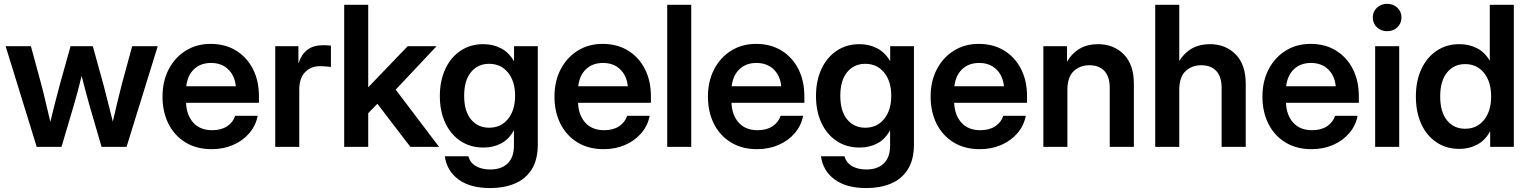

<svg xmlns="http://www.w3.org/2000/svg" viewBox="-20 -752 7825 983"><path d="M168 0 8.8 -515.6H138.2L191.4 -319.8Q203.6 -273.9 214.8 -225.1Q226.1 -176.3 237.8 -128.4Q249.5 -176.3 261.7 -225.1Q273.9 -273.9 286.6 -319.8L341.3 -515.6H455.1L509.3 -319.8Q521.5 -273.9 533.4 -225.6Q545.4 -177.2 557.6 -129.4Q568.8 -177.2 580.1 -225.6Q591.3 -273.9 603.5 -319.8L656.7 -515.6H787.6L627.9 0H500L437.5 -214.8Q427.2 -250.5 417.5 -288.1Q407.7 -325.7 397.9 -363.3Q388.7 -325.7 378.9 -288.1Q369.1 -250.5 358.4 -214.8L294.9 0Z M1063.5 11.7Q986.3 11.7 929.7 -22.9Q873 -57.6 842.5 -118.4Q812 -179.2 812 -257.3Q812 -335.9 843.5 -396.7Q875 -457.5 930.7 -492.4Q986.3 -527.3 1058.6 -527.3Q1132.8 -527.3 1188.5 -493.2Q1244.1 -459 1274.9 -398.7Q1305.7 -338.4 1305.7 -259.3V-225.6H932.6Q935.1 -162.6 969.7 -124Q1004.4 -85.4 1066.4 -85.4Q1112.8 -85.4 1143.1 -105.7Q1173.3 -126 1184.1 -159.2H1299.3Q1289.6 -108.9 1256.6 -70.3Q1223.6 -31.7 1173.8 -10Q1124 11.7 1063.5 11.7ZM933.6 -310.5H1187.5Q1181.6 -365.7 1147.7 -397.7Q1113.8 -429.7 1060.5 -429.7Q1006.8 -429.7 973.4 -397.7Q939.9 -365.7 933.6 -310.5Z M1389.2 0V-515.6H1507.8V-430.2H1509.3Q1523.4 -474.1 1554 -497.3Q1584.5 -520.5 1634.3 -520.5Q1647 -520.5 1657 -519.8Q1667 -519 1674.3 -518.6V-409.2Q1667.5 -410.2 1650.9 -411.6Q1634.3 -413.1 1616.2 -413.1Q1572.3 -413.1 1542.2 -382.8Q1512.2 -352.5 1512.2 -292V0Z M1742.2 0V-727.5H1865.2V-306.6H1866.7L2067.4 -515.6H2215.3L2005.9 -293L2228 0H2081.1L1912.1 -220.7L1865.2 -172.4V0Z M2489.7 210.9Q2387.7 210.9 2327.6 167Q2267.6 123 2257.3 47.9H2377.9Q2386.7 81.1 2416.5 98.4Q2446.3 115.7 2489.7 115.7Q2547.4 115.7 2579.3 84.5Q2611.3 53.2 2611.3 -5.9V-84.5H2610.8Q2585.9 -39.1 2545.9 -17.8Q2505.9 3.4 2455.1 3.4Q2387.7 3.4 2337.4 -30.3Q2287.1 -64 2259.5 -123.3Q2231.9 -182.6 2231.9 -260.3Q2231.9 -338.4 2259.8 -398.4Q2287.6 -458.5 2337.9 -492.2Q2388.2 -525.9 2454.1 -525.9Q2504.4 -525.9 2545.2 -504.6Q2585.9 -483.4 2611.3 -439H2611.8V-515.6H2733.4V-13.2Q2733.4 66.4 2701.7 116Q2669.9 165.5 2614.7 188.2Q2559.6 210.9 2489.7 210.9ZM2483.9 -98.1Q2544.4 -98.1 2580.8 -142.8Q2617.2 -187.5 2617.2 -261.7Q2617.2 -335.9 2580.8 -380.6Q2544.4 -425.3 2483.9 -425.3Q2426.8 -425.3 2391.6 -382.8Q2356.4 -340.3 2356.4 -261.7Q2356.4 -182.6 2391.6 -140.4Q2426.8 -98.1 2483.9 -98.1Z M3070.3 11.7Q2993.2 11.7 2936.5 -22.9Q2879.9 -57.6 2849.4 -118.4Q2818.8 -179.2 2818.8 -257.3Q2818.8 -335.9 2850.3 -396.7Q2881.8 -457.5 2937.5 -492.4Q2993.2 -527.3 3065.4 -527.3Q3139.6 -527.3 3195.3 -493.2Q3251 -459 3281.7 -398.7Q3312.5 -338.4 3312.5 -259.3V-225.6H2939.5Q2941.9 -162.6 2976.6 -124Q3011.2 -85.4 3073.2 -85.4Q3119.6 -85.4 3149.9 -105.7Q3180.2 -126 3190.9 -159.2H3306.2Q3296.4 -108.9 3263.4 -70.3Q3230.5 -31.7 3180.7 -10Q3130.9 11.7 3070.3 11.7ZM2940.4 -310.5H3194.3Q3188.5 -365.7 3154.5 -397.7Q3120.6 -429.7 3067.4 -429.7Q3013.7 -429.7 2980.2 -397.7Q2946.8 -365.7 2940.4 -310.5Z M3519 -727.5V0H3396V-727.5Z M3856 11.7Q3778.8 11.7 3722.2 -22.9Q3665.5 -57.6 3635 -118.4Q3604.5 -179.2 3604.5 -257.3Q3604.5 -335.9 3636 -396.7Q3667.5 -457.5 3723.1 -492.4Q3778.8 -527.3 3851.1 -527.3Q3925.3 -527.3 3981 -493.2Q4036.6 -459 4067.4 -398.7Q4098.1 -338.4 4098.1 -259.3V-225.6H3725.1Q3727.5 -162.6 3762.2 -124Q3796.9 -85.4 3858.9 -85.4Q3905.3 -85.4 3935.5 -105.7Q3965.8 -126 3976.6 -159.2H4091.8Q4082 -108.9 4049.1 -70.3Q4016.1 -31.7 3966.3 -10Q3916.5 11.7 3856 11.7ZM3726.1 -310.5H3980Q3974.1 -365.7 3940.2 -397.7Q3906.2 -429.7 3853 -429.7Q3799.3 -429.7 3765.9 -397.7Q3732.4 -365.7 3726.1 -310.5Z M4415.5 210.9Q4313.5 210.9 4253.4 167Q4193.4 123 4183.1 47.9H4303.7Q4312.5 81.1 4342.3 98.4Q4372.1 115.7 4415.5 115.7Q4473.1 115.7 4505.1 84.5Q4537.1 53.2 4537.1 -5.9V-84.5H4536.6Q4511.7 -39.1 4471.7 -17.8Q4431.6 3.4 4380.9 3.4Q4313.5 3.4 4263.2 -30.3Q4212.9 -64 4185.3 -123.3Q4157.7 -182.6 4157.7 -260.3Q4157.7 -338.4 4185.5 -398.4Q4213.4 -458.5 4263.7 -492.2Q4314 -525.9 4379.9 -525.9Q4430.2 -525.9 4470.9 -504.6Q4511.7 -483.4 4537.1 -439H4537.6V-515.6H4659.2V-13.2Q4659.2 66.4 4627.4 116Q4595.7 165.5 4540.5 188.2Q4485.4 210.9 4415.5 210.9ZM4409.7 -98.1Q4470.2 -98.1 4506.6 -142.8Q4543 -187.5 4543 -261.7Q4543 -335.9 4506.6 -380.6Q4470.2 -425.3 4409.7 -425.3Q4352.5 -425.3 4317.4 -382.8Q4282.2 -340.3 4282.2 -261.7Q4282.2 -182.6 4317.4 -140.4Q4352.5 -98.1 4409.7 -98.1Z M4996.1 11.7Q4918.9 11.7 4862.3 -22.9Q4805.7 -57.6 4775.1 -118.4Q4744.6 -179.2 4744.6 -257.3Q4744.6 -335.9 4776.1 -396.7Q4807.6 -457.5 4863.3 -492.4Q4918.9 -527.3 4991.2 -527.3Q5065.4 -527.3 5121.1 -493.2Q5176.8 -459 5207.5 -398.7Q5238.3 -338.4 5238.3 -259.3V-225.6H4865.2Q4867.7 -162.6 4902.3 -124Q4937 -85.4 4999 -85.4Q5045.4 -85.4 5075.7 -105.7Q5106 -126 5116.7 -159.2H5231.9Q5222.2 -108.9 5189.2 -70.3Q5156.2 -31.7 5106.4 -10Q5056.6 11.7 4996.1 11.7ZM4866.2 -310.5H5120.1Q5114.3 -365.7 5080.3 -397.7Q5046.4 -429.7 4993.2 -429.7Q4939.5 -429.7 4906 -397.7Q4872.6 -365.7 4866.2 -310.5Z M5444.8 -291.5V0H5321.8V-515.6H5442.9V-436.5Q5496.6 -525.9 5601.1 -525.9Q5682.1 -525.9 5733.6 -473.6Q5785.2 -421.4 5785.2 -322.3V0H5661.6V-302.7Q5661.6 -359.4 5634.3 -388.7Q5606.9 -418 5557.6 -418Q5509.3 -418 5477.1 -387.7Q5444.8 -357.4 5444.8 -291.5Z M6017.6 -291.5V0H5894.5V-727.5H6017.6V-439.9Q6071.3 -525.9 6173.8 -525.9Q6254.9 -525.9 6306.4 -473.6Q6357.9 -421.4 6357.9 -322.3V0H6234.4V-302.7Q6234.4 -359.4 6207 -388.7Q6179.7 -418 6130.4 -418Q6082 -418 6049.8 -387.7Q6017.6 -357.4 6017.6 -291.5Z M6694.8 11.7Q6617.7 11.7 6561 -22.9Q6504.4 -57.6 6473.9 -118.4Q6443.4 -179.2 6443.4 -257.3Q6443.4 -335.9 6474.9 -396.7Q6506.3 -457.5 6562 -492.4Q6617.7 -527.3 6689.9 -527.3Q6764.2 -527.3 6819.8 -493.2Q6875.5 -459 6906.2 -398.7Q6937 -338.4 6937 -259.3V-225.6H6564Q6566.4 -162.6 6601.1 -124Q6635.7 -85.4 6697.8 -85.4Q6744.1 -85.4 6774.4 -105.7Q6804.7 -126 6815.4 -159.2H6930.7Q6920.9 -108.9 6887.9 -70.3Q6855 -31.7 6805.2 -10Q6755.4 11.7 6694.8 11.7ZM6564.9 -310.5H6818.8Q6813 -365.7 6779.1 -397.7Q6745.1 -429.7 6691.9 -429.7Q6638.2 -429.7 6604.7 -397.7Q6571.3 -365.7 6564.9 -310.5Z M7020.5 0V-515.6H7143.6V0ZM7082 -592.3Q7050.3 -592.3 7029.3 -612.5Q7008.3 -632.8 7008.3 -662.6Q7008.3 -692.4 7029.3 -712.4Q7050.3 -732.4 7082 -732.4Q7113.3 -732.4 7134.3 -712.4Q7155.3 -692.4 7155.3 -662.6Q7155.3 -632.8 7134.3 -612.5Q7113.3 -592.3 7082 -592.3Z M7452.1 10.3Q7384.8 10.3 7334.5 -23.4Q7284.2 -57.1 7256.6 -117.4Q7229 -177.7 7229 -258.3Q7229 -337.4 7256.8 -397.7Q7284.7 -458 7335 -491.9Q7385.3 -525.9 7451.2 -525.9Q7501.5 -525.9 7541.5 -505.4Q7581.5 -484.9 7606.4 -442.4H7607.4V-727.5H7730.5V0H7609.4V-78.6H7608.4Q7584 -33.7 7543.2 -11.7Q7502.4 10.3 7452.1 10.3ZM7481 -92.8Q7541.5 -92.8 7577.9 -137.9Q7614.3 -183.1 7614.3 -258.3Q7614.3 -333.5 7577.9 -378.7Q7541.5 -423.8 7481 -423.8Q7423.8 -423.8 7388.7 -380.9Q7353.5 -337.9 7353.5 -258.3Q7353.5 -178.2 7388.7 -135.5Q7423.8 -92.8 7481 -92.8Z"/></svg>

Font: Inter Display SemiBold
Style: Regular
Weight: 600
Designer: Rasmus Andersson
Foundry: rsms
Version: Version 4.001;git-9221beed3